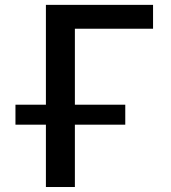

<svg xmlns="http://www.w3.org/2000/svg" viewBox="-20 -750 686 770"><path d="M42 -250V-330.1H164.1V-730.5H593.8V-634.8H280.3V-330.1H482.4V-250H280.3V0H164.1V-250Z"/></svg>

Font: GenEi M Gothic v2 Medium
Style: Regular
Weight: 500
Version: Version 2.0